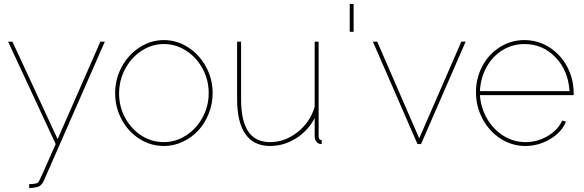

<svg xmlns="http://www.w3.org/2000/svg" viewBox="-20 -730 2962 973"><path d="M127.9 203.1Q167 203.1 174.8 192.9Q182.6 182.6 262.2 0L21 -519H43L272 -24.9L488.8 -519H511.2L202.1 186Q190.9 211.9 168.9 217.8Q146.5 223.1 127.9 223.1Z M563.5 -257.8Q563.5 -329.6 597.2 -391.6Q630.9 -453.6 687.7 -490.2Q744.6 -526.9 810.5 -526.9Q876.5 -526.9 933.3 -490.2Q990.2 -453.6 1023.9 -391.6Q1057.6 -329.6 1057.6 -257.8Q1057.6 -204.6 1038.1 -155Q1018.6 -105.5 985.4 -69.3Q952.1 -33.2 906.5 -11.7Q860.8 9.8 810.5 9.8Q743.2 9.8 686.3 -26.6Q629.4 -63 596.4 -124.8Q563.5 -186.5 563.5 -257.8ZM1037.6 -258.8Q1037.6 -324.7 1006.8 -381.8Q976.1 -439 923.6 -472.9Q871.1 -506.8 810.5 -506.8Q750 -506.8 697.5 -472.7Q645 -438.5 614.3 -380.6Q583.5 -322.8 583.5 -255.9Q583.5 -189.9 614 -133.3Q644.5 -76.7 696.5 -43.2Q748.5 -9.8 809.6 -9.8Q870.6 -9.8 923.1 -43.7Q975.6 -77.6 1006.6 -135Q1037.6 -192.4 1037.6 -258.8Z M1181.6 -228V-519H1201.7V-228Q1201.7 -117.7 1238 -63.7Q1274.4 -9.8 1348.6 -9.8Q1423.8 -9.8 1487.8 -60.3Q1551.8 -110.8 1574.7 -189V-519H1594.7V-40Q1594.7 -20 1610.4 -20V0Q1599.6 0 1596.7 -2Q1586.9 -5.4 1580.8 -16.1Q1574.7 -26.9 1574.7 -40V-131.8Q1541 -66.9 1479.7 -28.6Q1418.5 9.8 1348.6 9.8Q1266.1 9.8 1223.9 -50.3Q1181.6 -110.4 1181.6 -228Z M1752.4 -568.8V-710H1772V-568.8Z M2095.7 0 1869.6 -519H1891.6L2104.5 -28.8L2317.9 -519H2339.8L2113.8 0Z M2392.1 -263.2Q2392.1 -335 2424.8 -395.8Q2457.5 -456.5 2513.9 -491.7Q2570.3 -526.9 2637.2 -526.9Q2705.1 -526.9 2762.5 -491.2Q2819.8 -455.6 2853.3 -393.8Q2886.7 -332 2887.2 -258.8V-248H2412.1Q2417 -182.1 2449 -127.4Q2481 -72.8 2532.2 -41.3Q2583.5 -9.8 2643.1 -9.8Q2703.1 -9.8 2755.4 -40.5Q2807.6 -71.3 2829.1 -119.1L2848.1 -113.8Q2827.1 -60.5 2768.3 -25.4Q2709.5 9.8 2642.1 9.8Q2574.7 9.8 2517.1 -27.1Q2459.5 -64 2425.8 -127Q2392.1 -189.9 2392.1 -263.2ZM2412.1 -268.1H2866.2Q2859.9 -372.1 2795.2 -439.5Q2730.5 -506.8 2638.2 -506.8Q2577.6 -506.8 2527.1 -476.1Q2476.6 -445.3 2446 -390.6Q2415.5 -335.9 2412.1 -268.1Z"/></svg>

Font: Rawline Thin
Style: Regular
Weight: 250
Designer: Matt McInerney, Pablo Impallari, Rodrigo Fuenzalida
Foundry: Matt McInerney, Pablo Impallari, Rodrigo Fuenzalida
Version: Version 4.020;PS 004.020;hotconv 1.0.88;makeotf.lib2.5.64775